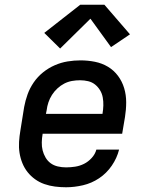

<svg xmlns="http://www.w3.org/2000/svg" viewBox="-20 -783 640 811"><path d="M259 8Q235 8 212 5Q189 2 167.5 -5.5Q146 -13 128 -26Q110 -39 96.5 -56Q83 -73 74.5 -94Q66 -115 62.5 -137.5Q59 -160 60.5 -184Q62 -208 66 -231L82 -331Q87 -358 96.5 -384.5Q106 -411 122.5 -435Q139 -459 162 -477.5Q185 -496 211.5 -507.5Q238 -519 265.5 -523.5Q293 -528 320 -528Q351 -528 381 -522Q411 -516 436 -501Q461 -486 478.5 -462.5Q496 -439 504.5 -410.5Q513 -382 513 -351Q513 -320 508 -289L496 -218H160V-217Q157 -200 156.5 -182Q156 -164 160 -148Q164 -132 172.5 -117.5Q181 -103 194 -93.5Q207 -84 224 -80Q241 -76 259 -76Q278 -76 297.5 -79Q317 -82 335 -91Q353 -100 367.5 -116Q382 -132 387 -151H483Q474 -115 452 -83Q430 -51 398.5 -30Q367 -9 330.5 -0.5Q294 8 259 8ZM413 -302V-303Q416 -320 416.5 -337.5Q417 -355 414 -371.5Q411 -388 402.5 -402Q394 -416 381.5 -426Q369 -436 352.5 -440Q336 -444 318 -444Q301 -444 284 -441Q267 -438 251.5 -430Q236 -422 222.5 -409.5Q209 -397 199.5 -382Q190 -367 184.5 -350.5Q179 -334 177 -317L174 -302ZM234 -578 167 -644 319 -763H421L529 -638L449 -584L362 -704Z"/></svg>

Font: Iosevka Etoile Medium Oblique
Style: Regular
Weight: 500
Italic angle: -9°
Designer: Belleve Invis
Foundry: Belleve Invis
Version: Version 15.5.2; ttfautohint (v1.8.4)